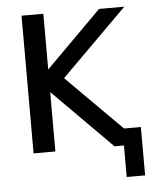

<svg xmlns="http://www.w3.org/2000/svg" viewBox="-49 -566 592 728"><g transform="rotate(-5 247.0 -202.0)"><path d="M410 -64H474V120H404V0H368L143 -226V0H60V-524H143V-312L355 -524H451L200 -274Z"/></g></svg>

Font: Autonym
Style: Regular
Weight: 500
Version: Version 1.0.20131126